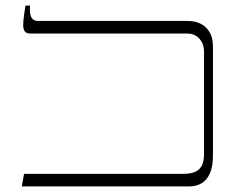

<svg xmlns="http://www.w3.org/2000/svg" viewBox="-20 -667 857 687"><path d="M58 0 66 -45H636Q676 -45 693 -62Q710 -79 710 -116V-481Q710 -504 701 -518.5Q692 -533 679 -540Q666 -547 650 -547H88Q75 -547 69 -554.5Q63 -562 63 -578Q63 -585 64 -596Q65 -607 67 -619.5Q69 -632 71 -647H87V-631Q87 -611 94.5 -601.5Q102 -592 115 -592H651Q694 -592 718 -567.5Q742 -543 742 -501V-113Q742 -71 731 -46.5Q720 -22 701 -11Q682 0 657 0Z"/></svg>

Font: Noto Serif Hebrew ExtraLight
Style: Regular
Weight: 250
Version: Version 2.003